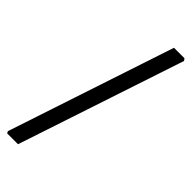

<svg xmlns="http://www.w3.org/2000/svg" viewBox="-272 -709 853 853"><g transform="rotate(45 154.5 -282.5)"><path d="M314 -679 321 -669 61 114H-7L-12 105L248 -679Z"/></g></svg>

Font: Alegreya Sans SC Medium
Style: Italic
Weight: 500
Italic angle: -7°
Designer: Juan Pablo del Peral
Foundry: Huerta Tipografica
Version: Version 2.007